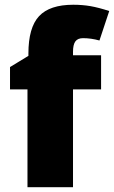

<svg xmlns="http://www.w3.org/2000/svg" viewBox="-20 -785 478 805"><path d="M403.8 -410.2H286.1V0H95.2V-410.2H22V-503.9L99.1 -550.8V-560.1Q99.1 -669.4 143.8 -717.3Q188.5 -765.1 287.1 -765.1Q325.2 -765.1 359.1 -759.3Q393.1 -753.4 438 -738.8L397 -615.2Q361.8 -625 328.1 -625Q306.2 -625 296.1 -611.6Q286.1 -598.1 286.1 -567.9V-553.2H403.8Z"/></svg>

Font: OpenSansExtrabold
Style: Regular
Weight: 800
Foundry: Ascender Corporation
Version: Version 1.10